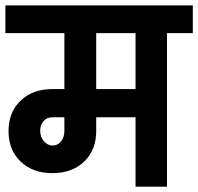

<svg xmlns="http://www.w3.org/2000/svg" viewBox="-32 -701 744 721"><path d="M692 -576.5H595.1V0H477V-260.6H329.3V-208.9Q329.3 -137.7 284.1 -94.3Q238.9 -50.8 164.9 -50.8Q90.8 -50.8 45.4 -94.3Q0 -137.7 0 -208.7Q0 -279.8 45.4 -323.2Q90.8 -366.6 165.5 -366.6H209.8V-576.5H-11.7V-680.7H692ZM477 -366.6V-576.5H329.3V-366.6ZM209.8 -260.6H165.5Q144.2 -260.6 131.6 -246.5Q119 -232.4 119 -209.6Q119 -186.8 132.9 -170.7Q146.8 -154.6 165.9 -154.6Q185.1 -154.6 197.4 -170.1Q209.8 -185.5 209.8 -208.9Z"/></svg>

Font: Puralecka Narrow
Style: Bold
Weight: 700
Designer: Hector Gatti, Marcela Romero, Pablo Cosgaya and Nicolas Silva
Version: Version 1.004;PS 001.004;hotconv 1.0.70;makeotf.lib2.5.58329